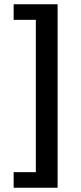

<svg xmlns="http://www.w3.org/2000/svg" viewBox="-20 -728 378 900"><path d="M44 152V79H148V-635H44V-708H250V152Z"/></svg>

Font: Assistant ExtraLight
Style: Bold
Weight: 700
Version: Version 3.000